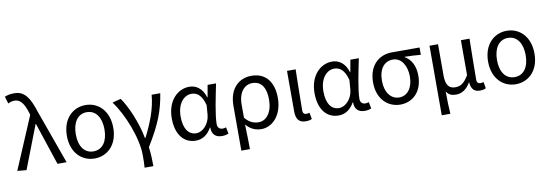

<svg xmlns="http://www.w3.org/2000/svg" viewBox="-68 -1314 5770 2017"><g transform="rotate(-10 2817.0 -305.0)"><path d="M115 9 293 -451H297L447 0H544L338 -574C289 -730 236 -809 128 -809C80 -809 51 -801 25 -790L48 -714C68 -724 88 -732 118 -732C180 -732 217 -679 248 -578L254 -556L18 0Z M843 13C979 13 1090 -90 1090 -271C1090 -453 979 -557 843 -557C707 -557 595 -453 595 -271C595 -90 707 13 843 13ZM843 -63C746 -63 690 -144 690 -271C690 -397 746 -481 843 -481C940 -481 996 -397 996 -271C996 -144 940 -63 843 -63Z M1341 199H1435C1435 137 1432 60 1423 -5C1557 -223 1610 -360 1639 -543H1547C1535 -392 1474 -244 1404 -107H1399C1367 -277 1287 -462 1219 -557L1128 -533C1237 -389 1345 -116 1345 65C1345 125 1345 150 1341 199Z M1922 13C1992 13 2049 -24 2090 -97H2094C2093 -21 2136 13 2201 13C2233 13 2255 6 2271 -1L2257 -70C2246 -66 2232 -63 2220 -63C2190 -63 2166 -82 2166 -119C2166 -218 2205 -400 2234 -543H2144L2121 -414H2118C2087 -518 2018 -557 1950 -557C1825 -557 1712 -448 1712 -262C1712 -84 1798 13 1922 13ZM1940 -63C1856 -63 1807 -136 1807 -263C1807 -406 1882 -480 1960 -480C2011 -480 2067 -453 2097 -335L2089 -232C2081 -140 2012 -63 1940 -63Z M2373 199H2465C2464 103 2462 34 2459 -64C2509 -6 2564 13 2623 13C2737 13 2847 -94 2847 -280C2847 -451 2764 -557 2613 -557C2481 -557 2373 -465 2373 -278ZM2607 -63C2560 -63 2511 -76 2460 -137V-276C2460 -413 2529 -480 2609 -480C2710 -480 2753 -399 2753 -279C2753 -144 2688 -63 2607 -63Z M3094 13C3125 13 3144 8 3160 0L3147 -69C3135 -65 3124 -63 3114 -63C3091 -63 3076 -75 3076 -106C3076 -237 3081 -396 3083 -543H2991V-113C2991 -32 3019 13 3094 13Z M3445 13C3515 13 3572 -24 3613 -97H3617C3616 -21 3659 13 3724 13C3756 13 3778 6 3794 -1L3780 -70C3769 -66 3755 -63 3743 -63C3713 -63 3689 -82 3689 -119C3689 -218 3728 -400 3757 -543H3667L3644 -414H3641C3610 -518 3541 -557 3473 -557C3348 -557 3235 -448 3235 -262C3235 -84 3321 13 3445 13ZM3463 -63C3379 -63 3330 -136 3330 -263C3330 -406 3405 -480 3483 -480C3534 -480 3590 -453 3620 -335L3612 -232C3604 -140 3535 -63 3463 -63Z M4104 13C4237 13 4341 -85 4341 -254C4341 -357 4301 -432 4234 -470V-474C4294 -473 4344 -470 4405 -465V-543H4108C3980 -543 3860 -456 3860 -265C3860 -86 3973 13 4104 13ZM4105 -63C4018 -63 3955 -141 3955 -265C3955 -402 4020 -467 4106 -467C4200 -467 4252 -370 4252 -261C4252 -139 4191 -63 4105 -63Z M4511 199H4603C4597 114 4596 66 4595 -41C4621 2 4657 11 4700 11C4759 11 4812 -22 4852 -92H4854C4861 -19 4890 13 4952 13C4981 13 5000 8 5016 0L5004 -69C4991 -65 4981 -63 4972 -63C4948 -63 4932 -75 4932 -106C4932 -237 4936 -396 4938 -543H4846V-171C4795 -82 4751 -66 4702 -66C4631 -66 4602 -115 4602 -210V-543H4511Z M5336 13C5472 13 5583 -90 5583 -271C5583 -453 5472 -557 5336 -557C5200 -557 5088 -453 5088 -271C5088 -90 5200 13 5336 13ZM5336 -63C5239 -63 5183 -144 5183 -271C5183 -397 5239 -481 5336 -481C5433 -481 5489 -397 5489 -271C5489 -144 5433 -63 5336 -63Z"/></g></svg>

Font: Noto Sans CJK KR Regular
Style: Regular
Weight: 400
Designer: Ryoko NISHIZUKA (kana & ideographs); Paul D. Hunt (Latin, Greek & Cyrillic); Wenlong ZHANG (bopomofo); Sandoll Communica
Foundry: Adobe Systems Incorporated
Version: Version 1.004;PS 1.004;hotconv 1.0.82;makeotf.lib2.5.63406